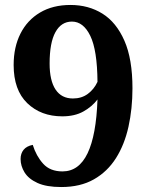

<svg xmlns="http://www.w3.org/2000/svg" viewBox="-20 -744 599 774"><path d="M227 10Q167 10 131 -6.5Q95 -23 79 -49Q63 -75 63 -103Q63 -125 75 -140Q87 -155 112 -160Q126 -115 154 -84Q182 -53 232 -53Q298 -53 333 -126Q368 -199 373 -343Q351 -314 316 -294.5Q281 -275 231 -275Q145 -275 90 -328Q35 -381 35 -482Q35 -554 62.5 -608.5Q90 -663 141.5 -693.5Q193 -724 264 -724Q337 -724 393 -689Q449 -654 481.5 -580Q514 -506 514 -388Q514 -306 498 -233.5Q482 -161 447.5 -106.5Q413 -52 358.5 -21Q304 10 227 10ZM274 -347Q309 -347 334 -365.5Q359 -384 373 -414Q372 -542 344 -599.5Q316 -657 270 -657Q227 -657 203.5 -614.5Q180 -572 180 -488Q180 -419 204 -383Q228 -347 274 -347Z"/></svg>

Font: Noto Serif Vithkuqi
Style: Bold
Weight: 700
Version: Version 1.005